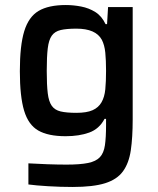

<svg xmlns="http://www.w3.org/2000/svg" viewBox="-20 -538 627 764"><path d="M269 206Q221 206 171.5 203Q122 200 93 196V112Q125 114 168 115.5Q211 117 245 117Q299 117 330.5 110.5Q362 104 377.5 87.5Q393 71 397.5 40Q402 9 402 -40V-65H396Q375 -25 335 -10.5Q295 4 241 4Q172 4 132.5 -18.5Q93 -41 76 -97.5Q59 -154 59 -255Q59 -357 76.5 -414Q94 -471 133.5 -494.5Q173 -518 242 -518Q272 -518 303 -512Q334 -506 359.5 -490Q385 -474 400 -442H406L410 -510H508V-63Q508 9 500.5 60Q493 111 469.5 143.5Q446 176 398.5 191Q351 206 269 206ZM284 -89Q325 -89 348.5 -99.5Q372 -110 384 -131Q396 -152 399 -182.5Q402 -213 402 -256Q402 -298 399 -328.5Q396 -359 385 -380Q361 -424 284 -424Q245 -424 221.5 -418.5Q198 -413 186 -396Q174 -379 170 -345.5Q166 -312 166 -256Q166 -200 170 -167Q174 -134 186 -117Q198 -100 221.5 -94.5Q245 -89 284 -89Z"/></svg>

Font: Saira Medium
Style: Regular
Weight: 500
Designer: Hector Gatti with collaboration of the Omnibus-Type team
Foundry: Omnibus-Type
Version: Version 1.100; ttfautohint (v1.8.3)